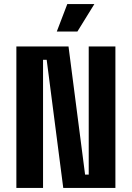

<svg xmlns="http://www.w3.org/2000/svg" viewBox="-20 -930 652 950"><path d="M61 0V-700H319L401 -66H419V-700H551V0H293L211 -634H193V0ZM261 -774 313 -910H447L363 -774Z"/></svg>

Font: Space Mono
Style: Bold
Weight: 700
Monospace: yes
Designer: Colophon Foundry + Benjamin Critton
Foundry: Colophon Foundry & Benjamin Critton
Version: Version 1.003; ttfautohint (v1.8.4.7-5d5b)